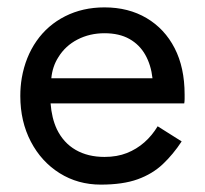

<svg xmlns="http://www.w3.org/2000/svg" viewBox="-20 -490 555 520"><path d="M117 -210Q120 -170 134 -140Q152 -103 185 -84Q218 -65 263 -65Q297 -65 323.5 -75.5Q350 -86 371 -104.5Q392 -123 407 -148L472 -107Q449 -72 421 -45.5Q393 -19 353 -4.5Q313 10 253 10Q191 10 141.5 -21Q92 -52 63.5 -106.5Q35 -161 35 -230Q35 -243 36 -255Q37 -267 39 -279Q49 -336 79 -379Q109 -422 156.5 -446Q204 -470 263 -470Q328 -470 377 -441Q426 -412 453 -359.5Q480 -307 480 -234V-222Q480 -216 479 -210ZM393 -278Q389 -314 373.5 -341.5Q358 -369 330.5 -384.5Q303 -400 263 -400Q223 -400 190 -383Q157 -366 138 -335Q122 -310 119 -278Z"/></svg>

Font: Venryn Sans
Style: Regular
Weight: 400
Designer: Owen Earl, indestructible type* (font) & Cristiano Sobral (main changes)
Version: Version 3.600; ttfautohint (v1.8.3)